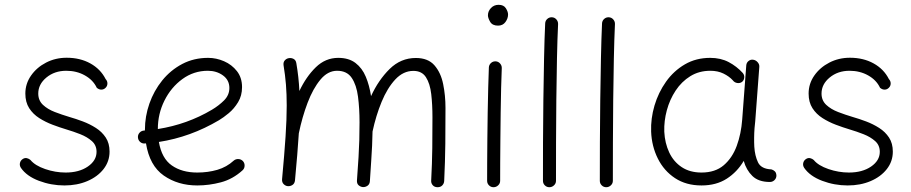

<svg xmlns="http://www.w3.org/2000/svg" viewBox="-20 -759 3826 806"><path d="M422.9 -390.1Q415.5 -382.8 405.3 -382.8Q395 -382.8 386.2 -390.6Q371.1 -422.9 336.4 -442.4Q301.8 -461.9 258.3 -461.9Q209 -461.9 174.8 -433.6Q140.6 -405.3 140.6 -366.2Q140.6 -337.4 160.4 -318.8Q180.2 -300.3 210.2 -288.8Q240.2 -277.3 271 -268.1Q298.3 -260.3 327.6 -249.3Q356.9 -238.3 382.6 -221.9Q408.2 -205.6 424.1 -181.4Q439.9 -157.2 439.9 -122.6Q439.9 -81.5 414.8 -49.3Q389.6 -17.1 346.7 1.2Q303.7 19.5 250.5 19.5Q194.8 19.5 143.3 0Q91.8 -19.5 67.9 -54.2Q61.5 -64 63.7 -74.5Q65.9 -85 75.2 -91.3Q84 -97.2 93 -95Q102.1 -92.8 107.9 -87.4Q127 -64 169.7 -49.3Q212.4 -34.7 255.4 -34.7Q312 -34.7 348.6 -59.8Q385.3 -85 385.3 -121.6Q385.3 -149.4 365.7 -166.7Q346.2 -184.1 317.1 -195.6Q288.1 -207 258.3 -215.8Q230.5 -224.1 200.7 -235.4Q170.9 -246.6 144.8 -263.2Q118.7 -279.8 102.5 -304.9Q86.4 -330.1 86.4 -366.2Q86.4 -407.7 110.4 -441.9Q134.3 -476.1 173.6 -496.3Q212.9 -516.6 259.8 -516.6Q316.4 -516.6 359.4 -492.7Q402.3 -468.8 423.3 -427.2Q431.2 -418.9 430.9 -408.2Q430.7 -397.5 422.9 -390.1Z M998 -43.9Q957 -6.8 907.5 6.3Q857.9 19.5 808.1 19.5Q727.1 19.5 667.5 -22Q607.9 -63.5 592.8 -157.2Q590.3 -156.7 587.9 -156.7Q576.7 -155.8 568.4 -163.1Q560.1 -170.4 559.1 -181.6Q558.1 -192.9 565.4 -201.4Q572.8 -210 584 -210.9Q586.4 -210.9 588.4 -211.4Q588.4 -212.9 588.4 -214.8Q588.4 -270.5 607.2 -324.2Q626 -377.9 661.1 -421.4Q696.3 -464.8 745.1 -490.5Q793.9 -516.1 853.5 -516.1Q887.7 -516.1 920.4 -502Q953.1 -487.8 974.6 -460.4Q996.1 -433.1 996.1 -393.1Q996.1 -357.4 979.5 -330.1Q962.9 -302.7 940.2 -283.9Q917.5 -265.1 899.4 -254.4Q779.8 -183.6 647 -163.1Q658.7 -94.2 701.2 -64.5Q743.7 -34.7 808.1 -34.7Q853 -34.7 892.3 -46.1Q931.6 -57.6 960.9 -84.5Q969.2 -91.8 980.7 -91.3Q992.2 -90.8 1000 -82.5Q1007.3 -74.2 1006.8 -62.7Q1006.3 -51.3 998 -43.9ZM852.5 -461.9Q793.5 -461.9 745.8 -427.2Q698.2 -392.6 670.4 -336.9Q642.6 -281.2 642.6 -217.3Q766.1 -236.8 869.6 -298.3Q898.4 -315.4 920.7 -337.6Q942.9 -359.9 942.9 -389.6Q942.9 -422.9 916 -442.4Q889.2 -461.9 852.5 -461.9Z M1164.1 -6.8Q1173.8 -111.3 1178.7 -185.1Q1183.6 -258.8 1183.6 -315.9Q1183.6 -363.8 1180.4 -403.8Q1177.2 -443.8 1170.4 -484.4Q1168.5 -497.1 1175 -504.9Q1181.6 -512.7 1190.9 -514.6Q1201.7 -517.1 1211.9 -512Q1222.2 -506.8 1224.1 -493.2Q1229 -464.4 1232.2 -435.8Q1235.4 -407.2 1236.8 -377Q1265.1 -437 1305.7 -476.6Q1346.2 -516.1 1399.9 -516.1Q1444.3 -516.1 1472.4 -494.6Q1500.5 -473.1 1515.6 -436.8Q1530.8 -400.4 1537.6 -355.5Q1568.8 -423.3 1615.7 -469.5Q1662.6 -515.6 1725.6 -515.6Q1776.9 -515.6 1803.7 -484.9Q1830.6 -454.1 1840.3 -406.2Q1850.1 -358.4 1850.1 -306.2Q1850.1 -231 1849.4 -156Q1848.6 -81.1 1844.7 0.5Q1844.2 11.2 1836.9 19Q1829.6 26.9 1816.9 26.9Q1804.2 26.9 1796.9 18.8Q1789.6 10.7 1790 0Q1793.9 -73.7 1794.7 -137.7Q1795.4 -201.7 1795.4 -266.6Q1795.4 -319.8 1790.3 -364Q1785.2 -408.2 1768.1 -434.8Q1751 -461.4 1715.3 -461.4Q1672.9 -461.4 1639.4 -425.5Q1606 -389.6 1582 -331.5Q1558.1 -273.4 1543.9 -207Q1543.5 -175.3 1542 -146.7Q1540.5 -118.2 1538.3 -83.3Q1536.1 -48.3 1532.7 2Q1531.7 14.6 1522.7 20.8Q1513.7 26.9 1503.4 26.4Q1493.2 25.4 1485.4 18.6Q1477.5 11.7 1478.5 -2Q1482.9 -61 1485.1 -99.4Q1487.3 -137.7 1488.3 -170.7Q1489.3 -203.6 1489.3 -245.6Q1489.3 -303.7 1482.9 -353Q1476.6 -402.3 1456.5 -432.1Q1436.5 -461.9 1395 -461.9Q1356 -461.9 1325 -424.6Q1293.9 -387.2 1271.2 -327.4Q1248.5 -267.6 1234.4 -199.2Q1231.9 -157.7 1227.8 -108.9Q1223.6 -60.1 1218.3 -1.5Q1216.8 11.7 1207.5 17.6Q1198.2 23.4 1188 22.5Q1178.2 21.5 1170.7 13.9Q1163.1 6.3 1164.1 -6.8Z M2028.3 -694.8Q2028.3 -711.9 2041 -725.3Q2053.7 -738.8 2073.2 -738.8Q2094.7 -738.8 2103.8 -724.1Q2112.8 -709.5 2112.8 -698.2Q2112.8 -681.6 2101.8 -666.5Q2090.8 -651.4 2070.8 -651.4Q2046.9 -651.4 2037.6 -667.5Q2028.3 -683.6 2028.3 -694.8ZM2060.5 -501.5Q2071.8 -501 2079.3 -492.4Q2086.9 -483.9 2086.4 -472.7Q2085 -438.5 2083.7 -390.1Q2082.5 -341.8 2081.8 -286.9Q2081.1 -231.9 2080.6 -177.7Q2080.1 -123.5 2079.8 -77.1Q2079.6 -30.8 2079.6 0Q2079.6 11.2 2071.3 19Q2063 26.9 2051.8 26.9Q2040.5 26.9 2032.7 19Q2024.9 11.2 2024.9 0Q2024.9 -30.8 2025.1 -77.4Q2025.4 -124 2025.9 -178.2Q2026.4 -232.4 2027.3 -287.6Q2028.3 -342.8 2029.5 -391.8Q2030.8 -440.9 2032.2 -475.6Q2032.7 -486.8 2041 -494.4Q2049.3 -502 2060.5 -501.5Z M2296.9 -686.5Q2308.1 -686 2315.7 -677.5Q2323.2 -668.9 2322.8 -657.7Q2319.8 -595.7 2318.1 -512.7Q2316.4 -429.7 2315.4 -338.6Q2314.5 -247.6 2314.2 -159.9Q2314 -72.3 2314 0Q2314 11.2 2305.7 19Q2297.4 26.9 2286.1 26.9Q2274.9 26.9 2267.1 19Q2259.3 11.2 2259.3 0Q2259.3 -72.3 2259.5 -160.2Q2259.8 -248 2261 -339.1Q2262.2 -430.2 2263.9 -513.7Q2265.6 -597.2 2268.6 -660.6Q2269 -671.9 2277.3 -679.4Q2285.6 -687 2296.9 -686.5Z M2535.6 -686.5Q2546.9 -686 2554.4 -677.5Q2562 -668.9 2561.5 -657.7Q2558.6 -595.7 2556.9 -512.7Q2555.2 -429.7 2554.2 -338.6Q2553.2 -247.6 2553 -159.9Q2552.7 -72.3 2552.7 0Q2552.7 11.2 2544.4 19Q2536.1 26.9 2524.9 26.9Q2513.7 26.9 2505.9 19Q2498 11.2 2498 0Q2498 -72.3 2498.3 -160.2Q2498.5 -248 2499.8 -339.1Q2501 -430.2 2502.7 -513.7Q2504.4 -597.2 2507.3 -660.6Q2507.8 -671.9 2516.1 -679.4Q2524.4 -687 2535.6 -686.5Z M2924.8 -34.7Q2982.4 -34.7 3018.3 -65.4Q3054.2 -96.2 3072.8 -146.7Q3091.3 -197.3 3095.7 -257.3L3112.8 -484.9Q3113.8 -496.1 3122.3 -502.9Q3130.9 -509.8 3141.6 -508.3Q3152.8 -506.8 3160.6 -497.8Q3168.5 -488.8 3167.5 -478L3150.4 -250Q3149.4 -235.4 3147.5 -221.2Q3146 -201.7 3145.8 -181.4Q3145.5 -161.1 3146.5 -143.1Q3148.9 -105 3162.1 -77.4Q3175.3 -49.8 3218.3 -47.9Q3226.1 -45.9 3232.4 -40Q3238.8 -34.2 3239.3 -22Q3239.3 -10.7 3231.2 -2.9Q3223.1 4.9 3211.9 4.9Q3164.1 4.9 3138.4 -20.3Q3112.8 -45.4 3102.1 -83.5Q3074.7 -37.1 3030.8 -8.8Q2986.8 19.5 2924.8 19.5Q2860.4 19.5 2813.7 -11.2Q2767.1 -42 2741.5 -93.5Q2715.8 -145 2713.4 -206.5Q2711.4 -261.2 2727.5 -315.9Q2743.7 -370.6 2775.9 -416Q2808.1 -461.4 2855 -488.8Q2901.9 -516.1 2961.4 -516.1Q3005.4 -516.1 3039.1 -498.3Q3072.8 -480.5 3098.1 -452.6Q3105.5 -443.8 3104.2 -432.6Q3103 -421.4 3094.7 -415Q3085.9 -408.7 3074.5 -410.6Q3063 -412.6 3056.2 -421.9Q3041 -438.5 3017.1 -450.2Q2993.2 -461.9 2961.9 -461.9Q2914.6 -461.9 2877.9 -439.2Q2841.3 -416.5 2816.4 -378.9Q2791.5 -341.3 2779.3 -296.1Q2767.1 -251 2768.6 -206.1Q2771 -158.2 2789.3 -119.1Q2807.6 -80.1 2841.8 -57.4Q2876 -34.7 2924.8 -34.7Z M3710.9 -390.1Q3703.6 -382.8 3693.4 -382.8Q3683.1 -382.8 3674.3 -390.6Q3659.2 -422.9 3624.5 -442.4Q3589.8 -461.9 3546.4 -461.9Q3497.1 -461.9 3462.9 -433.6Q3428.7 -405.3 3428.7 -366.2Q3428.7 -337.4 3448.5 -318.8Q3468.3 -300.3 3498.3 -288.8Q3528.3 -277.3 3559.1 -268.1Q3586.4 -260.3 3615.7 -249.3Q3645 -238.3 3670.7 -221.9Q3696.3 -205.6 3712.2 -181.4Q3728 -157.2 3728 -122.6Q3728 -81.5 3702.9 -49.3Q3677.7 -17.1 3634.8 1.2Q3591.8 19.5 3538.6 19.5Q3482.9 19.5 3431.4 0Q3379.9 -19.5 3356 -54.2Q3349.6 -64 3351.8 -74.5Q3354 -85 3363.3 -91.3Q3372.1 -97.2 3381.1 -95Q3390.1 -92.8 3396 -87.4Q3415 -64 3457.8 -49.3Q3500.5 -34.7 3543.5 -34.7Q3600.1 -34.7 3636.7 -59.8Q3673.3 -85 3673.3 -121.6Q3673.3 -149.4 3653.8 -166.7Q3634.3 -184.1 3605.2 -195.6Q3576.2 -207 3546.4 -215.8Q3518.6 -224.1 3488.8 -235.4Q3459 -246.6 3432.9 -263.2Q3406.7 -279.8 3390.6 -304.9Q3374.5 -330.1 3374.5 -366.2Q3374.5 -407.7 3398.4 -441.9Q3422.4 -476.1 3461.7 -496.3Q3501 -516.6 3547.9 -516.6Q3604.5 -516.6 3647.5 -492.7Q3690.4 -468.8 3711.4 -427.2Q3719.2 -418.9 3719 -408.2Q3718.8 -397.5 3710.9 -390.1Z"/></svg>

Font: Mikhak-FD Light
Style: Regular
Weight: 300
Designer: Amin Abedi
Version: Version 3.2